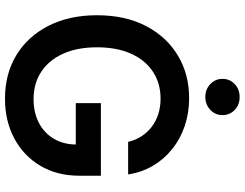

<svg xmlns="http://www.w3.org/2000/svg" viewBox="-127 -857 995 781"><g transform="rotate(90 370.5 -466.5)"><path d="M381.3 10.7Q280.8 10.7 204.3 -35.6Q127.9 -82 85 -166.3Q42 -250.5 42 -363.3Q42 -479 85.9 -563Q129.9 -647 206.1 -692.6Q282.2 -738.3 378.9 -738.3Q439.5 -738.3 492.2 -720.5Q544.9 -702.6 586.4 -669.4Q627.9 -636.2 654.5 -590.8Q681.2 -545.4 689.5 -490.2H557.1Q549.8 -520.5 534.2 -544.7Q518.6 -568.8 495.8 -586.2Q473.1 -603.5 444.3 -612.8Q415.5 -622.1 381.3 -622.1Q318.8 -622.1 271.7 -591.1Q224.6 -560.1 198.5 -502.2Q172.4 -444.3 172.4 -363.8Q172.4 -283.2 198.5 -225.6Q224.6 -168 272 -136.7Q319.3 -105.5 383.3 -105.5Q438 -105.5 479.7 -127.2Q521.5 -148.9 544.7 -188.5Q567.9 -228 567.9 -280.8L600.1 -277.3H399.4V-379.4H694.8V-292Q694.8 -201.2 654.3 -133.1Q613.8 -64.9 543 -27.1Q472.2 10.7 381.3 10.7ZM374.5 -804.2Q343.3 -804.2 322 -824.5Q300.8 -844.7 300.8 -874Q300.8 -903.8 322 -923.8Q343.3 -943.8 374.5 -943.8Q405.8 -943.8 427 -923.8Q448.2 -903.8 448.2 -874Q448.2 -844.7 426.8 -824.5Q405.3 -804.2 374.5 -804.2Z"/></g></svg>

Font: Inter 24pt SemiBold
Style: Regular
Weight: 600
Designer: Rasmus Andersson
Foundry: rsms
Version: Version 4.001;git-66647c0bb